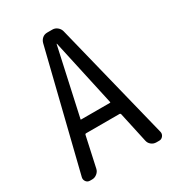

<svg xmlns="http://www.w3.org/2000/svg" viewBox="-176 -833 853 937"><g transform="rotate(-30 250.0 -365.0)"><path d="M247.1 -659.2 165 -285.2Q162.1 -280.3 168 -280.3H328.1Q333 -280.3 331.1 -285.2L249 -659.2Q249 -660.2 248 -660.2Q247.1 -660.2 247.1 -659.2ZM54.7 0Q41 0 33.2 -10.7Q25.4 -21.5 28.3 -34.2L192.4 -696.3Q196.3 -710.9 207.5 -720.7Q218.8 -730.5 235.4 -730.5H264.6Q279.3 -730.5 291.5 -720.7Q303.7 -710.9 307.6 -696.3L471.7 -34.2Q474.6 -21.5 466.3 -10.7Q458 0 445.3 0H428.7Q413.1 0 400.9 -9.8Q388.7 -19.5 385.7 -35.2L348.6 -205.1Q346.7 -210 342.8 -210H153.3Q148.4 -210 147.5 -205.1L110.4 -35.2Q107.4 -20.5 94.7 -10.3Q82 0 67.4 0Z"/></g></svg>

Font: Rounded-L Mgen+ 2m regular
Style: Regular
Weight: 400
Designer: [Source Han Sans]
Ryoko NISHIZUKA  (kana & ideographs); Paul D. Hunt (Latin, Greek & Cyrillic); Wenlong ZHANG  (bopomofo
Version: Version 1.059.20150602